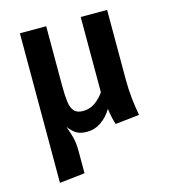

<svg xmlns="http://www.w3.org/2000/svg" viewBox="-111 -619 822 927"><g transform="rotate(-15 300.0 -156.0)"><path d="M510 -529.5V-181Q510 -130 515.2 -84.2Q520.5 -38.5 527.5 0L407.5 13Q402.5 -1 397.5 -23Q392.5 -45 390 -67Q368 -30.5 335.8 -8.2Q303.5 14 266.5 14Q234 14 214.5 3.2Q195 -7.5 174 -35Q186.5 -2.5 193.5 26Q200.5 54.5 200.5 91.5V204L74 218V-529.5H205.5V-230Q205.5 -184 209.5 -152.5Q213.5 -121 227.5 -104.5Q241.5 -88 272.5 -88Q306 -88 332.5 -106.8Q359 -125.5 378 -153V-529.5Z"/></g></svg>

Font: Fira Code Light SemiBold
Style: Regular
Weight: 600
Monospace: yes
Version: Version 5.002